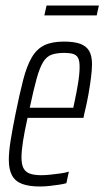

<svg xmlns="http://www.w3.org/2000/svg" viewBox="-20 -669 379 697"><path d="M125 8Q85 8 60 -1.5Q35 -11 23.5 -32.5Q12 -54 12 -89Q12 -118 18.5 -158.5Q25 -199 36 -254Q51 -328 64 -378.5Q77 -429 95 -460Q113 -491 140.5 -504.5Q168 -518 212 -518Q249 -518 271 -510Q293 -502 303.5 -484.5Q314 -467 314 -436Q314 -417 310.5 -388.5Q307 -360 301 -326Q295 -292 286 -256L283 -241H80Q69 -192 63.5 -156.5Q58 -121 58 -97Q58 -72 65.5 -58Q73 -44 89 -38.5Q105 -33 130 -33Q145 -33 163.5 -35Q182 -37 200 -39.5Q218 -42 230 -46L221 -4Q211 -1 194.5 1.5Q178 4 160 6Q142 8 125 8ZM88 -278H246L252 -306Q258 -334 263.5 -367.5Q269 -401 269 -426Q269 -449 263 -459.5Q257 -470 244.5 -473.5Q232 -477 214 -477Q186 -477 167.5 -470.5Q149 -464 136.5 -443.5Q124 -423 113 -383.5Q102 -344 88 -278ZM141 -613 149 -649H339L331 -613Z"/></svg>

Font: Saira UltraCondensed Light
Style: Italic
Weight: 300
Width: 1
Italic angle: -12°
Designer: Hector Gatti with collaboration of the Omnibus-Type team
Foundry: Omnibus-Type
Version: Version 1.101